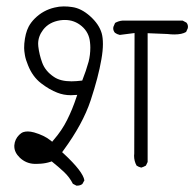

<svg xmlns="http://www.w3.org/2000/svg" viewBox="-20 -609 609 602"><path d="M221.2 -26.9Q231.9 -26.9 238.3 -32.2L244.6 -43.5Q240.2 -71.3 179.7 -127.4L174.8 -131.8L178.7 -137.2Q239.7 -220.2 264.2 -294.2Q288.6 -368.2 297.9 -422.9Q302.7 -450.2 302.7 -470.7Q302.7 -491.2 298.8 -504.9Q290.5 -533.2 262.7 -558.1Q234.9 -583 206.1 -586.9Q193.8 -588.9 179.7 -588.9Q165.5 -588.9 151.4 -585.4Q115.2 -577.1 88.9 -550.8Q77.1 -539.1 69.8 -525.4Q59.1 -504.9 56.2 -472.2Q55.7 -466.8 55.7 -458.5Q55.7 -450.2 58.1 -436Q60.5 -421.9 67.9 -404.3Q82 -368.7 108.6 -348.1Q135.3 -327.6 159.7 -318.4Q179.7 -310.5 202.1 -310.5Q207 -310.5 222.2 -311.5Q212.9 -283.7 205.8 -266.6Q198.7 -249.5 190.4 -232.9Q174.3 -200.2 147.9 -169.9L143.6 -164.6L138.2 -168.9Q118.7 -184.6 86.9 -193.8Q75.7 -196.8 67.4 -196.8Q59.1 -196.8 53.2 -194.8Q46.4 -192.4 40 -186Q26.4 -172.4 24.9 -153.3Q24.9 -151.4 24.9 -149.9Q24.9 -131.3 42 -114.7Q61.5 -96.2 87.9 -95.2Q90.8 -95.2 95.2 -95.2Q99.6 -95.2 106.9 -95.7Q123 -96.7 138.2 -101.6L142.1 -103Q164.1 -85.4 181.2 -69.3Q198.2 -53.2 208.5 -32.7L219.7 -26.9Q220.2 -26.9 221.2 -26.9ZM442.9 -504.9 504.9 -502.4Q516.6 -501 526.4 -501Q550.8 -501 563.5 -508.8L568.8 -520.5Q569.3 -522.5 569.3 -524.9Q569.3 -532.7 564.5 -538.1L552.7 -544.4H364.3Q352.1 -543.5 340.8 -537.1L335.4 -524.4Q335 -522.5 335 -520Q335 -512.7 340.3 -506.3Q346.7 -501.5 355.5 -499.5L401.9 -505.4L400.9 -127.4Q400.4 -124 400.4 -120.6Q400.4 -104 408.2 -89.8Q414.6 -85.4 422.9 -83.5Q429.7 -85.4 437.5 -89.8L442.9 -101.1ZM204.1 -354Q169.4 -354 149.4 -367.7Q122.1 -385.7 112.3 -412.6Q103 -438 100.1 -463.4Q99.6 -467.8 99.6 -471.7Q99.6 -495.1 115.2 -515.6Q133.8 -540 168.9 -545.4Q176.3 -546.4 183.6 -546.4Q213.4 -546.4 236.3 -526.9Q259.3 -507.3 262.2 -476.6Q263.2 -467.8 263.2 -460Q263.2 -436.5 257.8 -415.5Q250 -387.2 237.8 -356.4Q217.8 -354 204.1 -354Z"/></svg>

Font: Bakudai
Style: ExtraLight
Weight: 200
Version: Version 1.48